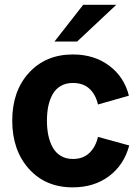

<svg xmlns="http://www.w3.org/2000/svg" viewBox="-20 -787 596 819"><path d="M212.4 -609.9 335 -766.6H476.1L309.1 -609.9ZM290 12.2Q173.8 12.2 103 -67.1Q32.2 -146.5 32.2 -272.5Q32.2 -398.9 103.8 -476.8Q175.3 -554.7 291 -554.7Q381.8 -554.7 445.8 -506.8Q509.8 -459 529.8 -378.9L397.9 -341.3Q388.2 -383.8 361.6 -408.4Q335 -433.1 291 -433.1Q261.2 -433.1 239.3 -420.4Q217.3 -407.7 204.6 -385Q191.9 -362.3 186 -334.2Q180.2 -306.2 180.2 -272.5Q180.2 -238.8 186 -210.4Q191.9 -182.1 204.6 -158.7Q217.3 -135.3 239.3 -122.1Q261.2 -108.9 291 -108.9Q334 -108.9 361.1 -134.5Q388.2 -160.2 397.9 -203.1L531.2 -166.5Q509.3 -84 445.6 -35.9Q381.8 12.2 290 12.2Z"/></svg>

Font: Acari Sans Neue Black
Style: Regular
Weight: 900
Designer: Alfredo Marco Pradil
Foundry: Alfredo Marco Pradil
Version: Version 1.045;June 16, 2019;FontCreator 11.5.0.2425 64-bit; 